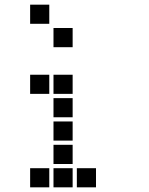

<svg xmlns="http://www.w3.org/2000/svg" viewBox="-20 -811 640 822"><path d="M110 -791Q109 -791 109 -791Q109 -791 109 -790V-710Q109 -709 109 -709Q109 -709 110 -709H190Q191 -709 191 -709Q191 -709 191 -710V-790Q191 -791 191 -791Q191 -791 190 -791ZM210 -691Q209 -691 209 -691Q209 -691 209 -690V-610Q209 -609 209 -609Q209 -609 210 -609H290Q291 -609 291 -609Q291 -609 291 -610V-690Q291 -691 291 -691Q291 -691 290 -691ZM110 -491Q109 -491 109 -491Q109 -491 109 -490V-410Q109 -409 109 -409Q109 -409 110 -409H190Q191 -409 191 -409Q191 -409 191 -410V-490Q191 -491 191 -491Q191 -491 190 -491ZM210 -491Q209 -491 209 -491Q209 -491 209 -490V-410Q209 -409 209 -409Q209 -409 210 -409H290Q291 -409 291 -409Q291 -409 291 -410V-490Q291 -491 291 -491Q291 -491 290 -491ZM210 -391Q209 -391 209 -391Q209 -391 209 -390V-310Q209 -309 209 -309Q209 -309 210 -309H290Q291 -309 291 -309Q291 -309 291 -310V-390Q291 -391 291 -391Q291 -391 290 -391ZM210 -291Q209 -291 209 -291Q209 -291 209 -290V-210Q209 -209 209 -209Q209 -209 210 -209H290Q291 -209 291 -209Q291 -209 291 -210V-290Q291 -291 291 -291Q291 -291 290 -291ZM210 -191Q209 -191 209 -191Q209 -191 209 -190V-110Q209 -109 209 -109Q209 -109 210 -109H290Q291 -109 291 -109Q291 -109 291 -110V-190Q291 -191 291 -191Q291 -191 290 -191ZM110 -91Q109 -91 109 -91Q109 -91 109 -90V-10Q109 -9 109 -9Q109 -9 110 -9H190Q191 -9 191 -9Q191 -9 191 -10V-90Q191 -91 191 -91Q191 -91 190 -91ZM210 -91Q209 -91 209 -91Q209 -91 209 -90V-10Q209 -9 209 -9Q209 -9 210 -9H290Q291 -9 291 -9Q291 -9 291 -10V-90Q291 -91 291 -91Q291 -91 290 -91ZM310 -91Q309 -91 309 -91Q309 -91 309 -90V-10Q309 -9 309 -9Q309 -9 310 -9H390Q391 -9 391 -9Q391 -9 391 -10V-90Q391 -91 391 -91Q391 -91 390 -91Z"/></svg>

Font: Doto Black ExtraBold
Style: Regular
Weight: 800
Monospace: yes
Version: Version 1.000